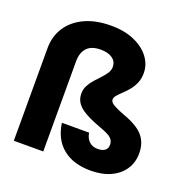

<svg xmlns="http://www.w3.org/2000/svg" viewBox="-136 -900 1032 1042"><g transform="rotate(20 380.0 -379.0)"><path d="M48.7 0V-534Q48.7 -603.7 83.2 -656.2Q117.6 -708.7 181.1 -738.2Q244.6 -767.7 332.6 -767.7Q410.2 -767.7 467 -742.7Q523.8 -717.7 554.8 -676.4Q585.9 -635 585.9 -585.7Q585.9 -553 574.8 -527.3Q563.6 -501.7 547.1 -482Q530.6 -462.4 514.3 -447.2Q498 -431.9 486.8 -419Q475.7 -406.1 475.7 -394.2Q475.7 -385.3 482.4 -377.5Q489 -369.6 508.6 -359.6Q528.2 -349.7 567.5 -334.7Q645 -306.5 678.3 -267.4Q711.6 -228.2 711.6 -167.7Q711.6 -114.9 684.7 -74.8Q657.8 -34.6 609.1 -12.3Q560.4 10 494.2 10Q394.7 10 334 -39.3Q273.3 -88.7 260.5 -180.9H417.7Q421.9 -150.5 440.9 -132.2Q459.9 -113.8 491.1 -113.8Q517.8 -113.8 532.4 -125Q547 -136.2 547 -158.2Q547 -180.1 531.2 -195.4Q515.4 -210.6 463.9 -228.7Q408.2 -249.3 373.2 -268.8Q338.2 -288.4 321.7 -311.8Q305.2 -335.2 305.2 -365.5Q305.2 -391.3 316.4 -412.7Q327.5 -434.1 344.3 -452.8Q361.1 -471.5 377.6 -488.9Q394.2 -506.3 405.3 -523.7Q416.4 -541.1 416.4 -559.8Q416.4 -590.7 391.3 -608.5Q366.2 -626.2 324.3 -626.2Q269.9 -626.2 244.3 -598.3Q218.7 -570.4 218.7 -521.6V0Z"/></g></svg>

Font: Poppins Variable
Style: Regular
Weight: 100
Designer: Jonny Pinhorn
Foundry: Indian Type Foundry
Version: Version 6.000